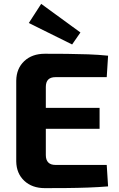

<svg xmlns="http://www.w3.org/2000/svg" viewBox="-20 -971 618 993"><path d="M212 -693Q267 -693 324 -692.5Q381 -692 436 -690Q491 -688 539 -683L532 -572H267Q242 -572 229.5 -559.5Q217 -547 217 -521V-169Q217 -144 229.5 -131Q242 -118 267 -118H532L539 -7Q491 -3 436 -1Q381 1 324 1.5Q267 2 212 2Q146 2 105.5 -36Q65 -74 64 -136V-554Q65 -617 105.5 -655Q146 -693 212 -693ZM82 -413H495V-305H82ZM193 -951 396 -803 353 -741 129 -852Z"/></svg>

Font: Exo 2
Style: Bold
Weight: 700
Designer: Natanael Gama
Foundry: Natanael Gama
Version: Version 2.010